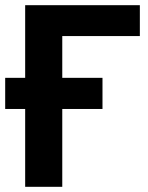

<svg xmlns="http://www.w3.org/2000/svg" viewBox="-20 -720 570 740"><path d="M375 -420H220V-581H519V-700H77V-420H0V-300H77V0H220V-300H375Z"/></svg>

Font: Golos UI VF
Style: Regular
Weight: 400
Designer: A.Korolkova, Vitaly Kuzmin
Foundry: ParaType Ltd
Version: Version 2.000